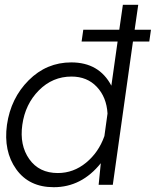

<svg xmlns="http://www.w3.org/2000/svg" viewBox="-20 -770 670 800"><path d="M602 -597H534L450 0H391L400 -90Q320 10 204 10Q101 10 47.5 -65Q-6 -140 9 -250Q25 -361 99.5 -435.5Q174 -510 277 -510Q393 -510 444 -413L470 -597H320L327 -646H477L492 -750H556L541 -646H609ZM221 -49Q286 -49 338.5 -92Q391 -135 415 -203L428 -297Q424 -365 383.5 -408Q343 -451 278 -451Q199 -451 142 -393.5Q85 -336 73 -250Q61 -165 102 -107Q143 -49 221 -49Z"/></svg>

Font: Oakes Grotesk Light
Style: Italic
Weight: 300
Italic angle: -8°
Designer: Samuel Oakes
Foundry: Samuel Oakes
Version: Version 1.000;PS 001.000;hotconv 1.0.88;makeotf.lib2.5.64775